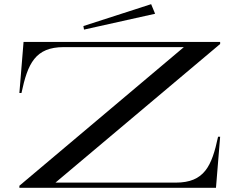

<svg xmlns="http://www.w3.org/2000/svg" viewBox="-20 -901 1149 921"><path d="M73 0H1016L1036 -245H1026C996 -104 960 -25 823 -25H246L1036 -690V-700H93L73 -455H83C113 -596 149 -675 286 -675H862L73 -10ZM724 -835 705 -881 380 -776 383 -759Z"/></svg>

Font: Sprat Extended
Style: Regular
Weight: 400
Width: 9
Designer: Ethan Nakache
Foundry: Collletttivo
Version: Version 2.000;Glyphs 3.2 (3217)